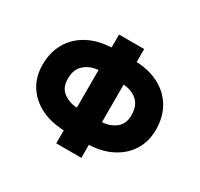

<svg xmlns="http://www.w3.org/2000/svg" viewBox="-152 -920 1158 1112"><g transform="rotate(30 427.0 -364.0)"><path d="M512.7 -727.5V-640.6Q600.1 -637.2 666 -601.8Q731.9 -566.4 768.6 -504.4Q805.2 -442.4 805.7 -357.9Q805.7 -277.8 768.6 -218.3Q731.4 -158.7 665.5 -124.5Q599.6 -90.3 512.7 -86.9V0H344.7V-86.9Q256.8 -89.8 190.2 -123.5Q123.5 -157.2 85.9 -216.6Q48.3 -275.9 48.3 -356.9Q48.8 -441.4 85.9 -503.9Q123 -566.4 189.7 -601.8Q256.3 -637.2 344.7 -640.6V-727.5ZM215.8 -356.9Q215.8 -299.3 252.9 -270.8Q290 -242.2 344.7 -238.3V-490.2Q290 -485.8 252.7 -453.6Q215.3 -421.4 215.8 -356.9ZM640.6 -357.9Q640.6 -422.9 604.2 -454.3Q567.9 -485.8 512.7 -489.7V-238.3Q567.4 -242.2 604 -271.5Q640.6 -300.8 640.6 -357.9Z"/></g></svg>

Font: Inter Tight ExtraBold
Style: Regular
Weight: 800
Designer: Rasmus Andersson
Foundry: rsms
Version: Version 3.004; ttfautohint (v1.8.4.7-5d5b)